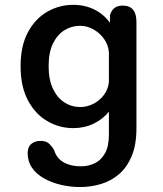

<svg xmlns="http://www.w3.org/2000/svg" viewBox="-20 -506 659 774"><path d="M303 248Q263 248 225.2 239Q187.5 230 157.2 213Q127 196 109.2 170.5Q91.5 145 91.5 111.5Q91.5 86.5 106 74.2Q120.5 62 144 62Q166.5 62 178.5 73.8Q190.5 85.5 198 98.5Q208 132.5 236.8 148.5Q265.5 164.5 306 164.5Q336 164.5 361.8 152.2Q387.5 140 403.2 112Q419 84 419 37V-56Q395 -25.5 357.5 -7.5Q320 10.5 275 10.5Q219.5 10.5 171 -17.5Q122.5 -45.5 92.8 -101.2Q63 -157 63 -239Q63 -321.5 92.8 -376.5Q122.5 -431.5 171 -459Q219.5 -486.5 275 -486.5Q322.5 -486.5 361 -467.2Q399.5 -448 423 -414L423.5 -445Q434.5 -483.5 474.5 -483.5Q530 -483.5 530 -418V11.5Q530 77.5 511 123Q492 168.5 460 196Q428 223.5 387.2 235.8Q346.5 248 303 248ZM302.5 -74.5Q330.5 -74.5 356 -87.2Q381.5 -100 398.5 -122.8Q415.5 -145.5 419 -174V-295.5Q416.5 -325 399.5 -349Q382.5 -373 356.8 -387.5Q331 -402 302.5 -402Q268.5 -402 239.8 -384.2Q211 -366.5 193.5 -330.5Q176 -294.5 176 -239Q176 -185 193.5 -148.2Q211 -111.5 239.8 -93Q268.5 -74.5 302.5 -74.5Z"/></svg>

Font: Sono Monospace Medium
Style: Regular
Weight: 500
Designer: Tyler Finck
Foundry: Tyler Finck
Version: Version 2.112